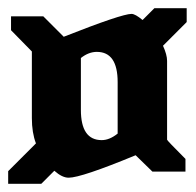

<svg xmlns="http://www.w3.org/2000/svg" viewBox="-28 -514 479 470"><path d="M345 -94 304 -134Q171 -79 140 -79Q124 -79 105 -96L73 -64H-8V-95L60 -163Q50 -189 50 -225V-388L-1 -440V-474H78L128 -424Q270 -480 294 -480Q303 -480 321 -465L350 -494H429V-460L371 -402Q381 -380 381 -365V-172Q381 -170 426 -125V-94ZM221 -171Q240 -171 260 -187V-313Q260 -387 209 -387Q189 -387 170 -372V-245Q170 -171 221 -171Z"/></svg>

Font: Pirata One
Style: Regular
Weight: 400
Designer: Rodrigo Fuenzalida, Nicolas Massi
Foundry: Rodrigo Fuenzalida, Nicolas Massi
Version: Version 1.001